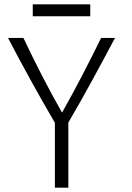

<svg xmlns="http://www.w3.org/2000/svg" viewBox="-20 -865 609 885"><path d="M233 -299V0H295V-300C373 -433 443 -564 510 -690H446C390 -576 329 -457 266 -346C203 -456 142 -576 88 -690H17C83 -564 154 -434 233 -299ZM131 -845V-790H396V-845Z"/></svg>

Font: Repo Light
Style: Regular
Weight: 300
Designer: Stefan Peev
Foundry: Context Ltd
Version: Version 001.502